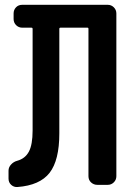

<svg xmlns="http://www.w3.org/2000/svg" viewBox="-20 -750 540 779"><path d="M50.8 8.8Q36.1 9.8 25.4 0Q14.6 -9.8 14.6 -25.4V-57.6Q14.6 -71.3 24.9 -82.5Q35.2 -93.8 49.8 -97.7Q82 -106.4 97.2 -134.8Q112.3 -163.1 112.3 -220.7V-632.8Q112.3 -637.7 107.4 -637.7H70.3Q55.7 -637.7 45.4 -647.9Q35.2 -658.2 35.2 -672.9V-695.3Q35.2 -710 44.9 -720.2Q54.7 -730.5 70.3 -730.5H417Q431.6 -730.5 441.9 -720.2Q452.1 -710 452.1 -695.3V-35.2Q452.1 -20.5 441.9 -10.3Q431.6 0 417 0H375Q360.4 0 349.6 -9.8Q338.9 -19.5 338.9 -35.2V-632.8Q338.9 -637.7 335 -637.7H225.6Q220.7 -637.7 220.7 -632.8V-209Q220.7 -99.6 181.2 -48.8Q141.6 2 50.8 8.8Z"/></svg>

Font: Rounded-L Mgen+ 1m medium
Style: Regular
Weight: 500
Designer: [Source Han Sans]
Ryoko NISHIZUKA  (kana & ideographs); Paul D. Hunt (Latin, Greek & Cyrillic); Wenlong ZHANG  (bopomofo
Version: Version 1.059.20150602